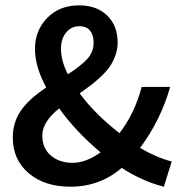

<svg xmlns="http://www.w3.org/2000/svg" viewBox="-20 -686 679 718"><path d="M208 -503.9Q208 -458.5 233.9 -408.2Q281.7 -439 305.9 -465.1Q330.1 -491.2 330.1 -525.9Q330.1 -554.2 317.1 -571Q304.2 -587.9 276.9 -587.9Q246.6 -587.9 227.3 -564.5Q208 -541 208 -503.9ZM243.2 12.2Q146.5 12.2 87.2 -38.3Q27.8 -88.9 27.8 -171.9Q27.8 -204.1 37.6 -232.2Q47.4 -260.3 66.2 -283.2Q85 -306.2 105 -323.2Q125 -340.3 152.8 -358.9Q110.8 -436.5 110.8 -502.9Q110.8 -571.8 156.5 -618.9Q202.1 -666 275.9 -666Q341.8 -666 380.9 -627.9Q419.9 -589.8 419.9 -526.9Q419.9 -502 411.4 -478.5Q402.8 -455.1 390.9 -437.5Q378.9 -419.9 357.9 -400.1Q336.9 -380.4 320.3 -367.7Q303.7 -355 277.8 -336.9Q335 -259.3 426.8 -188Q483.4 -261.2 509.8 -360.8H616.2Q582 -238.8 503.9 -132.8Q564.5 -97.2 622.1 -82L592.8 12.2Q513.7 -7.3 435.1 -58.1Q353.5 12.2 243.2 12.2ZM138.2 -179.2Q138.2 -131.3 170.4 -104.2Q202.6 -77.1 251 -77.1Q301.8 -77.1 356 -116.2Q262.2 -195.3 201.2 -280.8Q138.2 -230 138.2 -179.2Z"/></svg>

Font: Source Sans 3 Semibold
Style: Regular
Weight: 600
Designer: Paul D. Hunt
Foundry: Adobe
Version: Version 3.052;hotconv 1.1.0;makeotfexe 2.6.0